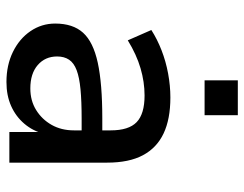

<svg xmlns="http://www.w3.org/2000/svg" viewBox="-101 -647 757 595"><g transform="rotate(90 277.5 -349.5)"><path d="M234 9Q182 9 141 -11Q100 -31 76.5 -65.5Q53 -100 53 -142Q53 -197 81.5 -228.5Q110 -260 174.5 -274Q239 -288 346 -288H399V-224H348Q294 -224 257 -220.5Q220 -217 197.5 -208.5Q175 -200 165 -185Q155 -170 155 -148Q155 -111 181.5 -88Q208 -65 254 -65Q292 -65 321 -83Q350 -101 367 -131Q384 -161 384 -200V-314Q384 -370 358.5 -394.5Q333 -419 276 -419Q234 -419 191.5 -406.5Q149 -394 105 -367L73 -440Q101 -458 135.5 -471.5Q170 -485 208 -492Q246 -499 282 -499Q349 -499 393.5 -478Q438 -457 461 -414Q484 -371 484 -303V0H389V-108H395Q386 -73 363.5 -46.5Q341 -20 308.5 -5.5Q276 9 234 9ZM229 -605V-708H337V-605Z"/></g></svg>

Font: Nunito Sans 11pt SemiBold
Style: Regular
Weight: 600
Version: Version 3.101;gftools[0.9.27]